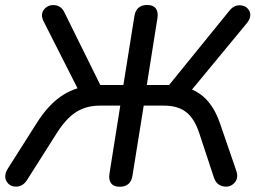

<svg xmlns="http://www.w3.org/2000/svg" viewBox="-20 -732 1022 760"><path d="M413.3 -44.7 456.1 -313.9H376Q321.3 -313.9 281.5 -288.6Q241.6 -263.3 205.1 -205.6L87 -19.5Q70.9 6.3 44.5 6.6Q18 7 5.7 -14.6Q-6.7 -36.2 11.7 -65.8L126.4 -246.5Q168.6 -313 218.3 -348.5Q268 -383.9 330.3 -391.7L297.2 -362.1L152.7 -647.3Q138.8 -675 154.2 -694.4Q169.7 -713.9 196.2 -711.6Q222.7 -709.4 235.6 -681.7L385 -379.3L363.4 -395.5H468.4L512.1 -668.7Q516 -691 528.6 -701.6Q541.2 -712.3 563.1 -712.3Q586.2 -712.3 596.7 -698.5Q607.1 -684.8 603.2 -660.3L561.1 -395.5H656.8L636.1 -379.3L888.4 -690Q907.4 -713.5 932.7 -710.9Q958.1 -708.4 967.7 -686.8Q977.4 -665.2 956.3 -639.3L727.3 -362.1L687.5 -391.7Q747.3 -383.5 787.1 -347.6Q826.9 -311.7 849.8 -246.5L914.9 -57.3Q925.8 -26.8 907.7 -7.8Q889.7 11.1 863 5.6Q836.3 0.1 826.6 -29.5L768.3 -206.2Q749.4 -263.3 716.4 -288.6Q683.4 -313.9 629.7 -313.9H548.9L504.4 -36.9Q497.6 7.3 453.4 7.3Q430.3 7.3 419.8 -6.5Q409.4 -20.2 413.3 -44.7Z"/></svg>

Font: SN Pro Thin
Style: Italic
Weight: 200
Italic angle: -9°
Designer: Tobias Whetton
Foundry: Supernotes
Version: Version 1.003;Glyphs 3.3 (3324)